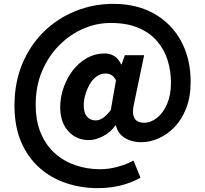

<svg xmlns="http://www.w3.org/2000/svg" viewBox="-20 -781 1064 995"><path d="M486 194Q401 194 323 168Q245 142 185 89Q125 36 90 -44.5Q55 -125 55 -234Q55 -353 95.5 -450Q136 -547 207 -616.5Q278 -686 371 -723.5Q464 -761 567 -761Q690 -761 780 -709.5Q870 -658 919 -567Q968 -476 968 -357Q968 -279 945 -220Q922 -161 884 -122Q846 -83 801 -63.5Q756 -44 711 -44Q663 -44 626.5 -66.5Q590 -89 581 -131H578Q555 -97 515.5 -76Q476 -55 441 -55Q375 -55 333.5 -101.5Q292 -148 292 -226Q292 -277 309.5 -327Q327 -377 358 -417Q389 -457 431 -480.5Q473 -504 522 -504Q550 -504 572 -490.5Q594 -477 608 -447H610L627 -495H727L675 -246Q651 -145 727 -145Q762 -145 794 -170.5Q826 -196 846 -242.5Q866 -289 866 -352Q866 -414 848.5 -469.5Q831 -525 793.5 -568.5Q756 -612 696.5 -637Q637 -662 554 -662Q480 -662 411 -632Q342 -602 286.5 -546Q231 -490 198 -412.5Q165 -335 165 -238Q165 -154 191.5 -91Q218 -28 264.5 13.5Q311 55 371.5 75.5Q432 96 499 96Q544 96 591 83Q638 70 672 51L708 140Q657 168 602 181Q547 194 486 194ZM476 -157Q494 -157 512.5 -169Q531 -181 554 -210L581 -365Q572 -383 558.5 -391.5Q545 -400 527 -400Q501 -400 480 -384.5Q459 -369 444.5 -343.5Q430 -318 422 -289.5Q414 -261 414 -235Q414 -196 431 -176.5Q448 -157 476 -157Z"/></svg>

Font: Noto Sans TC ExtraBold
Style: Regular
Weight: 800
Designer: Ryoko NISHIZUKA  (kana, bopomofo & ideographs); Paul D. Hunt (Latin, Greek & Cyrillic); Sandoll Communications , Soo-you
Foundry: Adobe
Version: Version 2.004-H2;hotconv 1.0.118;makeotfexe 2.5.65603